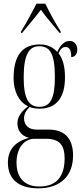

<svg xmlns="http://www.w3.org/2000/svg" viewBox="-20 -786 452 1046"><path d="M95 -616V-606H100C136 -650 171 -691 203 -733C228 -695 277 -641 305 -606H310V-616C285 -654 248 -721 227 -766H179C156 -721 120 -654 95 -616ZM188 240C312 240 378 170 378 61C378 -23 340 -80 245 -80H178C138 -80 111 -103 111 -141C111 -162 119 -181 141 -203C158 -196 179 -194 196 -194C290 -194 334 -258 334 -364C334 -428 321 -467 299 -496C309 -519 321 -530 337 -530C359 -530 368 -512 368 -475C388 -475 401 -491 401 -516C401 -540 387 -563 360 -563C325 -563 304 -530 292 -503C268 -530 236 -544 198 -544C104 -544 54 -487 54 -359C54 -286 85 -229 133 -207C91 -175 75 -146 75 -114C75 -79 92 -47 138 -35C62 -15 23 30 23 100C23 190 82 240 188 240ZM195 -204C136 -204 109 -249 109 -364C109 -492 140 -534 193 -534C251 -534 279 -497 279 -365C279 -248 253 -204 195 -204ZM194 230C117 230 70 186 70 99C70 22 111 -30 168 -30H230C309 -30 332 10 332 77C332 172 291 230 194 230Z"/></svg>

Font: Noto Serif Display ExtraCondensed Light
Style: Regular
Weight: 300
Width: 2
Designer: Monotype Design Team
Foundry: Monotype Imaging Inc.
Version: Version 2.009